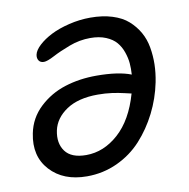

<svg xmlns="http://www.w3.org/2000/svg" viewBox="-70 -606 707 720"><g transform="rotate(-10 284.0 -246.0)"><path d="M205.1 45.9Q115.2 45.9 65.2 -8.8Q15.1 -63.5 32.2 -147.9Q43.5 -205.1 85.9 -244.9Q128.4 -284.7 184.1 -302.2Q239.7 -319.8 304.2 -319.8Q387.2 -319.8 436 -300.8Q437.5 -323.2 435.8 -343.8Q434.1 -364.3 426.3 -386.7Q418.5 -409.2 404.5 -425.5Q390.6 -441.9 365.5 -452.4Q340.3 -462.9 306.2 -462.9Q265.1 -462.9 226.3 -448.2Q187.5 -433.6 160.2 -419.2Q132.8 -404.8 120.1 -404.8Q106.9 -404.8 100.8 -413.8Q94.7 -422.9 97.2 -436Q100.6 -452.6 120.1 -470.7Q139.6 -488.8 168.9 -503.7Q198.2 -518.6 238.5 -528.3Q278.8 -538.1 319.8 -538.1Q366.2 -538.1 402.8 -526.6Q439.5 -515.1 462.6 -494.6Q485.8 -474.1 501 -447.5Q516.1 -420.9 521.7 -388.7Q527.3 -356.4 526.6 -324Q525.9 -291.5 519 -256.8Q506.8 -196.8 479.7 -143.1Q452.6 -89.4 413.6 -46.6Q374.5 -3.9 320.6 21Q266.6 45.9 205.1 45.9ZM123 -143.1Q113.3 -95.7 136.2 -64.5Q159.2 -33.2 215.8 -33.2Q282.7 -33.2 339.1 -83.7Q395.5 -134.3 422.9 -231Q420.4 -231.4 397.7 -236.8Q375 -242.2 350.3 -245.6Q325.7 -249 296.9 -249Q222.7 -249 177.7 -219Q132.8 -189 123 -143.1Z"/></g></svg>

Font: Shantell Sans Irregular
Style: Italic
Weight: 400
Italic angle: -11.31°
Designer: Stephen Nixon, Anya Danilova, Shantell Martin
Foundry: Arrow Type
Version: Version 1.006;[9816181b4]